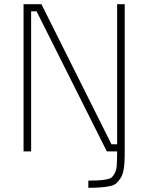

<svg xmlns="http://www.w3.org/2000/svg" viewBox="-20 -720 705 913"><path d="M92 0V-700H177L510 -34H537V-700H573V19Q573 97 554 126Q543 143 532 152.5Q521 162 498 166Q464 173 400 173V139Q497 139 513 122Q533 100 535 69.5Q537 39 537 4V0H488L154 -666H128V0Z"/></svg>

Font: Titillium Web
Style: Thin
Weight: 200
Version: Version 1.001;PS 57.000;hotconv 1.0.70;makeotf.lib2.5.55311